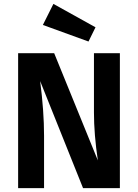

<svg xmlns="http://www.w3.org/2000/svg" viewBox="-20 -965 708 985"><path d="M254 -945 470 -825 434 -752 200 -837ZM595 -692V0H406L186 -549Q206 -394 206 -269V0H73V-692H258L482 -142Q462 -276 462 -388V-692Z"/></svg>

Font: FiraGO SemiBold
Style: Regular
Weight: 600
Designer: bBox Type
Foundry: bBox Type GmbH
Version: Version 1.001;PS 001.001;hotconv 1.0.88;makeotf.lib2.5.64775